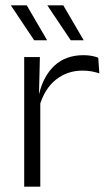

<svg xmlns="http://www.w3.org/2000/svg" viewBox="-20 -702 409 722"><path d="M128 -301.5 112.5 -348 127.5 -350Q143.5 -417 185.5 -455.8Q227.5 -494.5 294 -494.5Q311.5 -494.5 325.5 -491.8Q339.5 -489 349.5 -485L353.5 -426Q341 -430.5 325 -433.5Q309 -436.5 290 -436.5Q233 -436.5 190 -402.2Q147 -368 128 -301.5ZM71 0V-487.5H130L126.5 -341L131.5 -336V0ZM80.5 -682 157 -551V-550.5H108.5L21 -681.5V-682ZM218 -682 294.5 -551V-550.5H246L158.5 -681V-682Z"/></svg>

Font: Anek Latin Medium Light
Style: Regular
Weight: 300
Version: Version 1.003